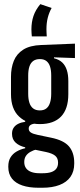

<svg xmlns="http://www.w3.org/2000/svg" viewBox="-20 -722 386 926"><path d="M172 -123.5Q110.5 -123.5 71.8 -160Q33 -196.5 33 -268V-351.5Q33 -394.5 46.5 -428.2Q60 -462 92 -482.5Q124 -503 179.5 -505L341.5 -511.5V-442L240.5 -445.5V-441Q265 -435 280 -420.8Q295 -406.5 302.2 -384.2Q309.5 -362 309.5 -331V-268Q309.5 -196.5 274.5 -160Q239.5 -123.5 172 -123.5ZM170.5 113.5H187Q211 113.5 227.2 108Q243.5 102.5 251.8 91.2Q260 80 260 63V62Q260 40.5 246 29Q232 17.5 201.5 11L139 -2L160 -2.5Q140 2.5 126 10.8Q112 19 104.5 30.8Q97 42.5 97 59V60Q97 77 105.5 89Q114 101 130.5 107.2Q147 113.5 170.5 113.5ZM166 183.5Q120.5 183.5 87.8 172.5Q55 161.5 37.5 139.2Q20 117 20 83V81Q20 54.5 30.8 37Q41.5 19.5 60 8.8Q78.5 -2 101.5 -7V-11.5Q73 -18 55.5 -34Q38 -50 38 -76.5V-77.5Q38 -94.5 46 -106.2Q54 -118 68.2 -125Q82.5 -132 101.5 -134.5V-146L170.5 -126H156Q138.5 -126 128.5 -120Q118.5 -114 118.5 -102.5V-102Q118.5 -89.5 129 -82.8Q139.5 -76 161.5 -71.5L226 -58Q287.5 -45.5 312.8 -15.8Q338 14 338 63V67Q338 105 319.8 131Q301.5 157 267 170.2Q232.5 183.5 184 183.5ZM172 -189.5Q191.5 -189.5 203.5 -199Q215.5 -208.5 221.2 -226.5Q227 -244.5 227 -270V-358.5Q227 -383 221.5 -400.5Q216 -418 204 -427.5Q192 -437 173 -437H172Q152.5 -437 140 -427.8Q127.5 -418.5 121.8 -401Q116 -383.5 116 -357.5V-270Q116 -244.5 121.8 -226.5Q127.5 -208.5 140 -199Q152.5 -189.5 172 -189.5ZM133.5 -546.5Q133 -553 132.2 -561.5Q131.5 -570 131.5 -580.5Q131.5 -615.5 141.5 -645Q151.5 -674.5 174.5 -702L229 -683.5Q217 -662 210.5 -637Q204 -612 204 -581Q204 -572.5 204.5 -564Q205 -555.5 205.5 -546.5Z"/></svg>

Font: Anek Latin Condensed Medium
Style: Regular
Weight: 500
Width: 3
Designer: Yesha Goshar
Foundry: Ek Type
Version: Version 1.003